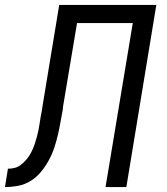

<svg xmlns="http://www.w3.org/2000/svg" viewBox="-54 -755 674 775"><path d="M-34 0 -22 -74Q-9 -74 4 -77Q17 -80 28.5 -88.5Q40 -97 49.5 -107.5Q59 -118 66 -129.5Q73 -141 78.5 -154Q84 -167 88 -179.5Q92 -192 95.5 -205Q99 -218 101.5 -231Q104 -244 106 -257Q108 -270 110 -283Q113 -296 115 -309Q117 -322 119 -335L185 -735H577L456 0H372L482 -662H257L200 -322Q200 -321 200 -319.5Q200 -318 200 -316Q195 -290 190.5 -264Q186 -238 180 -212Q174 -186 165.5 -160Q157 -134 143.5 -109Q130 -84 112 -62Q94 -40 70 -25Q46 -10 19 -5Q-8 0 -34 0Z"/></svg>

Font: Zed Sans Extended
Style: Italic
Weight: 400
Width: 7
Italic angle: -9°
Designer: Belleve Invis
Foundry: Belleve Invis
Version: Version 1.0.0; ttfautohint (v1.8.4)